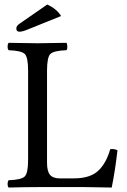

<svg xmlns="http://www.w3.org/2000/svg" viewBox="-20 -839 568 861"><path d="M191.9 -818.8Q234.9 -798.8 253.9 -767.1L109.9 -709Q82 -696.8 67.9 -696.8Q52.7 -696.8 53.2 -711.9Q53.2 -723.1 67.9 -732.9ZM148.9 0Q97.2 0 19 2Q14.2 -2 14.2 -13.9Q14.2 -25.9 19 -30.8Q75.2 -32.7 90.6 -47.4Q106 -62 106 -122.1V-522.9Q106 -583 90.6 -597.4Q75.2 -611.8 19 -613.8Q14.2 -617.7 14.2 -629.9Q14.2 -642.1 19 -647Q110.8 -645 147.9 -645Q188 -645 277.8 -647Q281.7 -642.1 282 -630.1Q282.2 -618.2 277.8 -613.8Q221.7 -611.8 206.3 -597.4Q190.9 -583 190.9 -522.9V-108.9Q190.9 -70.8 204.3 -54.9Q217.8 -39.1 248 -39.1H311Q384.3 -39.1 420.7 -73.5Q457 -107.9 474.1 -169.9Q491.2 -172.9 506.8 -165Q497.1 -78.1 481 2Q388.7 0 361.8 0Z"/></svg>

Font: Linux Libertine
Style: Regular
Weight: 400
Designer: Philipp H. Poll
Foundry: Philipp H. Poll
Version: Version 5.3.0 ; ttfautohint (v0.9)